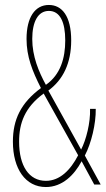

<svg xmlns="http://www.w3.org/2000/svg" viewBox="-20 -744 426 774"><path d="M177 -724C121 -724 87 -674 87 -587C87 -516 110 -458 145 -389C64 -329 32 -262 32 -173C32 -63 83 10 165 10C231 10 279 -38 309 -94L360 0H386L322 -117C348 -166 367 -245 366 -305H343C345 -249 327 -180 307 -141L175 -379C234 -422 267 -489 267 -581C267 -679 230 -724 177 -724ZM177 -700C222 -700 243 -655 243 -581C243 -510 224 -443 165 -402C136 -455 110 -517 110 -587C110 -656 133 -700 177 -700ZM156 -367 295 -118C264 -58 221 -15 165 -15C97 -15 57 -75 57 -173C57 -248 80 -311 156 -367Z"/></svg>

Font: Noto Sans Sinhala ExtraCondensed Thin
Style: Regular
Weight: 100
Width: 2
Designer: Jelle Bosma - Monotype Design Team
Foundry: Monotype Imaging Inc.
Version: Version 2.006